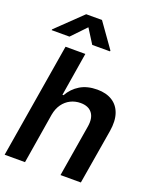

<svg xmlns="http://www.w3.org/2000/svg" viewBox="-171 -1047 919 1142"><g transform="rotate(20 288.5 -475.5)"><path d="M183.1 -319.3 130.9 0H2L122.6 -727.5H248L203.1 -452.6H210Q235.8 -499 280.5 -525.9Q325.2 -552.7 388.7 -552.7Q444.8 -552.7 483.2 -528.8Q521.5 -504.9 537.4 -459Q553.2 -413.1 542.5 -347.2L484.4 0H355.5L409.7 -327.1Q418.9 -382.8 395.5 -413.3Q372.1 -443.8 322.3 -443.8Q288.1 -443.8 259 -429.2Q230 -414.6 210.2 -387Q190.4 -359.4 183.1 -319.3ZM268.1 -792 210.9 -882.8 124 -792H11.2L12.2 -797.4L171.9 -951.2H272L381.3 -797.4L380.4 -792Z"/></g></svg>

Font: Inter Tight SemiBold
Style: Italic
Weight: 600
Italic angle: -9.39999°
Designer: Rasmus Andersson
Foundry: rsms
Version: Version 3.004